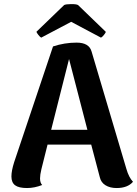

<svg xmlns="http://www.w3.org/2000/svg" viewBox="-20 -926 685 960"><path d="M362.8 -712.9Q425.8 -712.9 438 -668L611.8 -82Q624 -39.1 645 -17.1Q618.2 14.2 563 14.2Q529.8 14.2 507.3 0.2Q484.9 -13.7 479 -40L436 -203.1H217.8L187 -80.1Q180.2 -51.8 180.2 -34.2Q180.2 -11.7 190.9 -1Q152.3 14.2 115.2 14.2Q74.2 14.2 55.7 0.5Q37.1 -13.2 37.1 -43.9Q37.1 -71.8 50.8 -115.2L245.1 -693.8Q302.7 -712.9 362.8 -712.9ZM162.1 -767.1 300.8 -900.9Q310.1 -905.3 335.4 -905.5Q360.8 -905.8 370.1 -900.9L508.8 -767.1Q508.8 -762.7 500 -751.7Q491.2 -740.7 484.9 -737.8L335.9 -816.9L186 -737.8Q180.2 -740.7 171.6 -751.7Q163.1 -762.7 162.1 -767.1ZM235.8 -276.9H417L325.2 -630.9Z"/></svg>

Font: Arima
Style: Bold
Weight: 700
Designer: Joana Correia and Natanael Gama
Foundry: NDISCOVER
Version: Version 1.100;Glyphs 3.1.2 (3151)